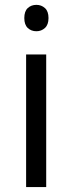

<svg xmlns="http://www.w3.org/2000/svg" viewBox="-20 -755 292 775"><path d="M166.5 -535.2V0H85.4V-535.2ZM127 -735.4Q147 -735.4 161.4 -722.4Q175.8 -709.5 175.8 -682.1Q175.8 -655.3 161.4 -642.1Q147 -628.9 127 -628.9Q106 -628.9 92 -642.1Q78.1 -655.3 78.1 -682.1Q78.1 -709.5 92 -722.4Q106 -735.4 127 -735.4Z"/></svg>

Font: Wonky
Style: Regular
Weight: 400
Designer: Monotype Design Team
Foundry: Monotype Imaging Inc.
Version: Version 3.000